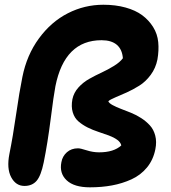

<svg xmlns="http://www.w3.org/2000/svg" viewBox="-20 -780 727 817"><path d="M362.8 17.1Q295.4 17.1 263.7 -12.7Q231.9 -42.5 241.2 -89.8Q245.6 -115.2 264.6 -132.1Q283.7 -148.9 312 -148.9Q322.3 -148.9 348.6 -140.4Q375 -131.8 401.9 -131.8Q463.9 -131.8 496.1 -161.1Q493.2 -174.8 478.5 -185.3Q463.9 -195.8 443.4 -203.4Q422.9 -210.9 398.9 -218.8Q375 -226.6 353 -237.5Q331.1 -248.5 314 -263.2Q296.9 -277.8 289.6 -302Q282.2 -326.2 288.1 -357.9Q293.9 -385.7 313.7 -407.7Q333.5 -429.7 359.6 -444.3Q385.7 -459 412.6 -471.4Q439.5 -483.9 464.8 -499.5Q490.2 -515.1 502.9 -532.2Q500 -569.8 477.1 -589.4Q454.1 -608.9 412.1 -608.9Q254.9 -608.9 215.8 -413.1Q208.5 -375.5 195.6 -273.2Q182.6 -170.9 166 -88.9Q154.3 -31.7 135.5 -10.3Q116.7 11.2 84 11.2Q47.4 11.2 27.6 -25.9Q7.8 -63 20 -125Q34.7 -197.3 48.6 -293.7Q62.5 -390.1 75.2 -452.1Q93.8 -545.9 145.8 -616.7Q197.8 -687.5 268.8 -723.6Q339.8 -759.8 419.9 -759.8Q471.7 -759.8 514.2 -748Q556.6 -736.3 585 -715.3Q613.3 -694.3 631.6 -665Q649.9 -635.7 653.3 -600.8Q656.7 -565.9 649.9 -526.9Q642.6 -490.2 621.3 -461.4Q600.1 -432.6 572.8 -415.5Q545.4 -398.4 519.3 -386.7Q493.2 -375 470.5 -365.5Q447.8 -356 440.9 -349.1Q444.3 -340.8 459.2 -332.8Q474.1 -324.7 493.9 -317.1Q513.7 -309.6 536.9 -300.3Q560.1 -291 581.1 -277.3Q602.1 -263.7 617.9 -246.3Q633.8 -229 640.6 -202.9Q647.5 -176.8 641.1 -145Q632.3 -100.1 605.5 -67.4Q578.6 -34.7 539.3 -16.8Q500 1 456.5 9Q413.1 17.1 362.8 17.1Z"/></svg>

Font: Shantell Sans Irregular
Style: Bold Italic
Weight: 700
Italic angle: -11.31°
Designer: Stephen Nixon, Anya Danilova, Shantell Martin
Foundry: Arrow Type
Version: Version 1.006;[9816181b4]